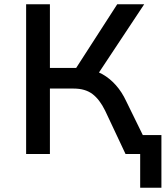

<svg xmlns="http://www.w3.org/2000/svg" viewBox="-20 -725 780 904"><path d="M640 159V0H591V-89H740V159ZM103 0V-705H215V-405H350L325 -384L532 -705H659L433 -364L385 -400Q428 -395 462.5 -375.5Q497 -356 525.5 -324Q554 -292 574 -249L696 0H571L475 -204Q449 -257 415 -282.5Q381 -308 327 -308H215V0Z"/></svg>

Font: Nunito Sans 7pt SemiBold
Style: Regular
Weight: 600
Designer: Vernon Adams
Foundry: Vernon Adams
Version: Version 3.101;gftools[0.9.27]